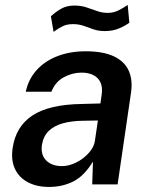

<svg xmlns="http://www.w3.org/2000/svg" viewBox="-20 -730 598 760"><path d="M174 10Q126 10 91 -8.2Q56 -26.5 39.5 -60.8Q23 -95 30 -144Q42.5 -229.5 108.5 -273Q174.5 -316.5 304.5 -318.5L377.5 -320.5L382.5 -355.5Q388.5 -398 366.2 -420.5Q344 -443 300.5 -442.5Q265.5 -442 232.2 -424Q199 -406 183.5 -367H82Q92.5 -416.5 125 -452.5Q157.5 -488.5 207.5 -507.8Q257.5 -527 318.5 -527Q389.5 -527 431.8 -506.5Q474 -486 490 -449Q506 -412 498.5 -362.5L445.5 0H345L348 -90.5Q312.5 -32.5 269.2 -11.2Q226 10 174 10ZM224.5 -72.5Q246 -72.5 267.8 -80.8Q289.5 -89 308.2 -103.2Q327 -117.5 339.8 -135Q352.5 -152.5 355.5 -171.5L367.5 -253L308 -252Q264 -251.5 229.2 -242Q194.5 -232.5 173 -211.8Q151.5 -191 146 -156.5Q140.5 -117 163 -94.8Q185.5 -72.5 224.5 -72.5ZM192 -604 181.5 -665.5Q201 -683.5 222.8 -695.8Q244.5 -708 275 -708Q300.5 -708 322.2 -700.8Q344 -693.5 364.5 -686.2Q385 -679 406.5 -679Q429.5 -679 449.2 -689Q469 -699 485.5 -710.5L492 -640Q476.5 -628.5 451.8 -617.8Q427 -607 395.5 -607Q369.5 -607 349.8 -614Q330 -621 311 -627.8Q292 -634.5 269 -634.5Q245 -634.5 228.2 -626.2Q211.5 -618 192 -604Z"/></svg>

Font: Public Sans Thin SemiBold
Style: Italic
Weight: 600
Italic angle: -8°
Version: Version 2.001